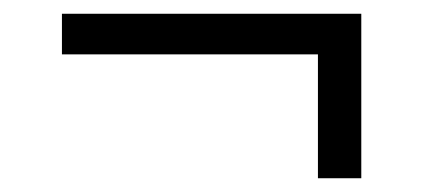

<svg xmlns="http://www.w3.org/2000/svg" viewBox="-20 -400 615 279"><path d="M505 -380V-141H442V-321H70V-380Z"/></svg>

Font: MOST Montserrat
Style: Regular
Weight: 400
Designer: Julieta Ulanovsky
Foundry: Julieta Ulanovsky
Version: Version 8.000;March 11, 2024;FontCreator 15.0.0.2926 64-bit